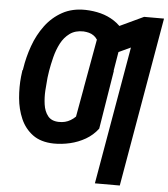

<svg xmlns="http://www.w3.org/2000/svg" viewBox="-60 -775 905 1032"><g transform="rotate(5 392.0 -259.0)"><path d="M539.6 -407.7 488.3 -91.3Q460.9 -55.2 422.1 -32.7Q383.3 -10.3 339.1 0Q294.9 10.3 251 9.8Q181.2 8.3 137.9 -23.7Q94.7 -55.7 72.5 -106.7Q50.3 -157.7 44.9 -217.5Q39.6 -277.3 45.4 -333.5L49.8 -368.7L190.4 -369.6L187 -333Q184.1 -307.1 181.9 -269.8Q179.7 -232.4 184.8 -195.6Q189.9 -158.7 209.2 -134Q228.5 -109.4 267.6 -108.4Q286.1 -107.9 301.8 -111.8Q317.4 -115.7 331.8 -124.3Q346.2 -132.8 358.4 -145L405.8 -408.2ZM573.7 -620.1 520.5 -300.8H386.2L434.1 -566.9Q425.3 -580.1 413.8 -588.1Q402.3 -596.2 388.4 -599.9Q374.5 -603.5 358.9 -604.5Q314.5 -605.5 284.7 -583.7Q254.9 -562 236.8 -526.9Q218.8 -491.7 208.7 -451.7Q198.7 -411.6 192.9 -377.4L187.5 -339.4L46.9 -340.3L53.2 -377.4Q62.5 -439.5 84.5 -501Q106.4 -562.5 143.8 -612.8Q181.2 -663.1 234.9 -692.6Q288.6 -722.2 359.9 -720.7Q402.3 -719.7 441.9 -709.5Q481.4 -699.2 515.1 -677.2Q548.8 -655.3 573.7 -620.1ZM783.7 -710.9 625 203.6H490.7L620.1 -540.5L478.5 -474.6L506.3 -630.9L676.3 -710.9Z"/></g></svg>

Font: Roboto Condensed
Style: Bold Italic
Weight: 700
Italic angle: -12°
Designer: Christian Robertson
Foundry: Google
Version: Version 3.0